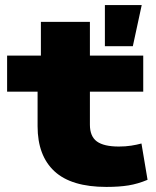

<svg xmlns="http://www.w3.org/2000/svg" viewBox="-20 -725 616 756"><path d="M399 11Q261 11 194.5 -50.5Q128 -112 128 -228V-364H8V-506H141V-639H334V-506H544V-364H334V-234Q334 -188 361.5 -168Q389 -148 448 -148Q474 -148 496.5 -151.5Q519 -155 537 -160L561 -17Q523 -1 486 5Q449 11 399 11ZM393 -543V-705H538L503 -543Z"/></svg>

Font: Nunito Sans 7pt Expanded Black
Style: Regular
Weight: 900
Width: 7
Designer: Vernon Adams
Foundry: Vernon Adams
Version: Version 3.101;gftools[0.9.27]